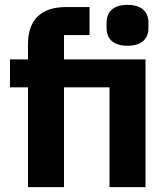

<svg xmlns="http://www.w3.org/2000/svg" viewBox="-20 -769 687 789"><path d="M95 -410H21V-525H95V-587C95 -688 149 -740 252 -740H348V-625H243V-525H578V0H430V-410H243V0H95ZM504 -581C444 -581 418 -611 418 -654V-676C418 -719 444 -749 504 -749C564 -749 590 -719 590 -676V-654C590 -611 564 -581 504 -581Z"/></svg>

Font: Plexus Sans Bold
Style: Regular
Weight: 700
Version: Version 2.001;PS 002.001;hotconv 1.0.70;makeotf.lib2.5.58329